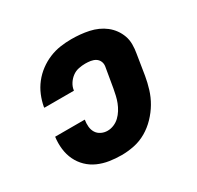

<svg xmlns="http://www.w3.org/2000/svg" viewBox="-121 -669 842 819"><g transform="rotate(-30 300.0 -260.0)"><path d="M259 8Q229 8 200 3.5Q171 -1 145 -12.5Q119 -24 99 -43.5Q79 -63 67 -88Q55 -113 51.5 -142.5Q48 -172 52 -202H198Q195 -185 196.5 -168.5Q198 -152 206 -139Q214 -126 228.5 -119Q243 -112 259 -112Q275 -112 290.5 -118.5Q306 -125 318 -136.5Q330 -148 339 -162.5Q348 -177 354 -192.5Q360 -208 363.5 -223.5Q367 -239 370 -255L387 -355Q389 -368 384 -379.5Q379 -391 368.5 -397.5Q358 -404 345 -406Q332 -408 319 -408Q303 -408 286 -404.5Q269 -401 255 -390.5Q241 -380 231.5 -365Q222 -350 220 -334Q220 -333 219.5 -332.5Q219 -332 219 -332H74Q74 -333 74 -334.5Q74 -336 74 -337Q79 -364 90 -390.5Q101 -417 119 -440Q137 -463 160.5 -480.5Q184 -498 210.5 -509Q237 -520 264.5 -524Q292 -528 319 -528Q341 -528 362.5 -526Q384 -524 405 -519.5Q426 -515 445 -506.5Q464 -498 480 -485.5Q496 -473 508 -456.5Q520 -440 527 -420.5Q534 -401 534 -379Q534 -357 530 -335L514 -235Q509 -205 499.5 -174Q490 -143 473.5 -115Q457 -87 433.5 -62.5Q410 -38 381.5 -21.5Q353 -5 321.5 1.5Q290 8 259 8Z"/></g></svg>

Font: Iosevka SS04 Heavy Extended
Style: Italic
Weight: 900
Width: 7
Italic angle: -9°
Monospace: yes
Designer: Belleve Invis
Foundry: Belleve Invis
Version: Version 19.0.0; ttfautohint (v1.8.4)